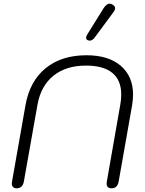

<svg xmlns="http://www.w3.org/2000/svg" viewBox="-20 -1009 785 1039"><path d="M44 -16Q44 -22 45 -26L118 -440Q141 -570 227 -640Q313 -710 448 -710Q567 -710 633.5 -653Q700 -596 700 -497Q700 -473 695 -440L622 -26Q615 10 584 10Q557 10 557 -16Q557 -22 558 -26L631 -443Q636 -468 636 -498Q636 -575 588 -614.5Q540 -654 445 -654Q337 -654 269 -599Q201 -544 183 -443L109 -26Q106 -9 96 0.5Q86 10 70 10Q58 10 51 3.5Q44 -3 44 -16ZM446 -805Q446 -812 452 -822L539 -962Q556 -989 573 -989Q581 -989 589 -984Q603 -976 603 -965Q603 -955 593 -942L491 -804Q479 -789 465 -789Q462 -789 456 -791Q446 -795 446 -805Z"/></svg>

Font: Kodchasan Light
Style: Italic
Weight: 300
Italic angle: -10°
Version: Version 1.000; ttfautohint (v1.6)